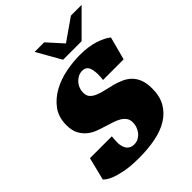

<svg xmlns="http://www.w3.org/2000/svg" viewBox="-244 -961 1092 1092"><g transform="rotate(-45 301.5 -415.5)"><path d="M394 -451Q397 -466 397 -492Q397 -507 395 -521.5Q393 -536 388 -547.5Q383 -559 373 -565.5Q363 -572 347 -572Q329 -572 314 -564Q299 -556 287.5 -543.5Q276 -531 269.5 -514.5Q263 -498 263 -480Q263 -454 276.5 -440Q290 -426 312 -417Q334 -408 362 -402Q390 -396 420 -388Q445 -381 470 -370Q495 -359 514.5 -340.5Q534 -322 546 -292.5Q558 -263 558 -219Q558 -156 533 -113Q508 -70 464 -43Q420 -16 359.5 -4Q299 8 228 8Q156 8 110.5 -1.5Q65 -11 39 -22Q8 -35 -7 -52L27 -189H203Q202 -180 201 -164.5Q200 -149 200 -140Q200 -128 203 -115Q206 -102 212.5 -91Q219 -80 231 -73Q243 -66 261 -66Q281 -66 296.5 -75Q312 -84 322.5 -97.5Q333 -111 338.5 -127.5Q344 -144 344 -160Q344 -182 333.5 -197Q323 -212 305 -222.5Q287 -233 263.5 -240.5Q240 -248 215 -256Q191 -263 164.5 -273Q138 -283 116 -301Q94 -319 79.5 -346.5Q65 -374 65 -417Q65 -481 97.5 -524.5Q130 -568 179.5 -595Q229 -622 288 -633.5Q347 -645 400 -645Q470 -645 520.5 -628.5Q571 -612 597 -590L560 -451ZM610 -839 464 -693H315L232 -839H309L392 -747L524 -839Z"/></g></svg>

Font: Racing Sans One
Style: Regular
Weight: 400
Designer: Pablo Impallari, Rodrigo Fuenzalida
Foundry: Pablo Impallari, Rodrigo Fuenzalida
Version: Version 1.001; ttfautohint (v0.8) -G 200 -r 50